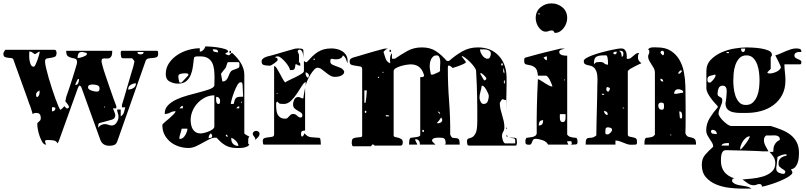

<svg xmlns="http://www.w3.org/2000/svg" viewBox="-40 -847 4763 1134"><path d="M887 -547Q893 -547 893.5 -539.5Q894 -532 894 -529Q894 -513 884 -509Q874 -505 861.5 -504.5Q849 -504 836.5 -501.5Q824 -499 820 -487L653 -13Q648 3 636 8.5Q624 14 607 14Q566 14 553 -20L440 -333Q440 -334 437.5 -336.5Q435 -339 433 -340Q433 -341 430 -341Q427 -341 427 -340Q426 -339 423.5 -334Q421 -329 420 -327L307 -13L300 0Q293 -15 276.5 -17.5Q260 -20 246 -20Q240 -20 233 -19.5Q226 -19 226 -10Q226 -7 227 -7Q227 -5 229.5 0Q232 5 233 7H230Q219 7 210 -8Q201 -23 194 -43Q187 -63 183.5 -83Q180 -103 180 -114Q180 -120 183.5 -123Q187 -126 190.5 -129Q194 -132 197.5 -136.5Q201 -141 201 -150Q201 -164 195 -172Q189 -180 173 -180Q167 -180 163 -179Q159 -178 153 -173Q152 -176 149.5 -185Q147 -194 144 -203.5Q141 -213 138 -221.5Q135 -230 133 -233Q130 -243 122.5 -263.5Q115 -284 106 -309.5Q97 -335 86.5 -363.5Q76 -392 67 -417.5Q58 -443 50.5 -463Q43 -483 40 -493Q37 -503 27 -504Q17 -505 6.5 -506Q-4 -507 -12 -511Q-20 -515 -20 -530V-533Q-18 -539 -15 -543Q-13 -547 -11 -550Q-9 -553 -7 -553H280Q289 -553 291.5 -546.5Q294 -540 294 -534Q294 -516 283.5 -511.5Q273 -507 260 -505.5Q247 -504 236.5 -501.5Q226 -499 226 -484Q226 -472 232 -446Q238 -420 247 -388.5Q256 -357 267 -323.5Q278 -290 288 -262.5Q298 -235 306 -217Q314 -199 317 -199Q319 -199 320 -200Q323 -202 330.5 -209.5Q338 -217 340 -220Q341 -218 346.5 -213Q352 -208 353 -207Q354 -206 357 -206Q359 -206 360 -207Q364 -208 367 -213V-220Q366 -222 361 -229.5Q356 -237 353 -240Q353 -241 350 -243.5Q347 -246 347 -247Q346 -247 346 -250Q346 -252 347 -253Q347 -257 349.5 -267Q352 -277 353 -280Q357 -291 366 -317.5Q375 -344 384.5 -373.5Q394 -403 402 -429.5Q410 -456 413 -467Q414 -468 414.5 -473Q415 -478 415 -480Q415 -497 405 -500Q395 -503 383 -505.5Q371 -508 361 -515Q351 -522 351 -547H623Q623 -526 618.5 -516.5Q614 -507 607 -504Q600 -501 591.5 -501.5Q583 -502 576 -502Q569 -502 564.5 -499.5Q560 -497 560 -487V-480L567 -453Q570 -440 581.5 -406.5Q593 -373 605.5 -336Q618 -299 630 -266Q642 -233 647 -220V-207H627Q629 -203 634 -190Q639 -177 640 -173L641 -166Q641 -146 620 -140L547 -120Q542 -119 541 -111.5Q540 -104 540 -100V-93Q555 -114 580 -114Q591 -114 600 -110Q609 -106 620 -106Q638 -106 649 -123.5Q660 -141 660 -157Q660 -168 656 -178.5Q652 -189 652 -200H673V-160Q687 -167 692.5 -185Q698 -203 700 -213H680V-227Q684 -239 693.5 -271.5Q703 -304 713.5 -340Q724 -376 733.5 -408.5Q743 -441 747 -453Q748 -457 750.5 -467Q753 -477 753 -480Q754 -481 754 -484Q754 -486 753 -487Q751 -490 746 -496.5Q741 -503 740 -503H687Q677 -503 675 -513.5Q673 -524 673 -530Q673 -532 673.5 -539.5Q674 -547 680 -547ZM187 -540Q185 -539 176.5 -533Q168 -527 167 -527Q165 -527 156.5 -533Q148 -539 147 -540Q145 -541 139.5 -542Q134 -543 133 -543Q133 -535 132.5 -520Q132 -505 134.5 -490Q137 -475 142.5 -464Q148 -453 160 -453Q164 -453 170 -465.5Q176 -478 181.5 -493.5Q187 -509 191 -523.5Q195 -538 195 -542ZM473 -533Q473 -534 463 -536.5Q453 -539 447 -540H443Q427 -540 422.5 -528.5Q418 -517 418 -504Q423 -504 432.5 -506Q442 -508 451 -511.5Q460 -515 466.5 -519Q473 -523 473 -527ZM772 -540Q772 -531 777.5 -528.5Q783 -526 790 -526Q797 -526 802.5 -528.5Q808 -531 808 -540ZM420 -380Q419 -380 414 -369.5Q409 -359 407 -353Q406 -353 405.5 -349.5Q405 -346 405 -345Q418 -345 422.5 -357.5Q427 -370 427 -380ZM763 -355Q747 -355 732 -346Q717 -337 717 -318Q733 -318 748 -327Q763 -336 763 -355ZM548 -325Q548 -340 533 -344Q518 -348 506 -348Q498 -348 489 -345Q480 -342 480 -330Q480 -324 486 -319.5Q492 -315 500.5 -312Q509 -309 517 -307.5Q525 -306 530 -306Q541 -306 544.5 -310Q548 -314 548 -325ZM194 -303Q194 -310 193 -313Q183 -307 178 -302Q173 -297 173 -287Q173 -283 174 -279Q175 -275 180 -273Q188 -278 191 -286.5Q194 -295 194 -303ZM580 -220 573 -213H580ZM267 -189Q274 -189 280.5 -193.5Q287 -198 287 -207Q287 -212 281.5 -213Q276 -214 273 -214Q269 -214 267 -213Z M1403 -60Q1403 -58 1407 -55Q1411 -52 1416 -49Q1421 -46 1426 -43.5Q1431 -41 1433 -40Q1427 -34 1426.5 -27.5Q1426 -21 1426 -13Q1426 -9 1426 -2Q1426 5 1433 7Q1428 15 1418.5 19Q1409 23 1398.5 25Q1388 27 1377 27Q1366 27 1358 27Q1319 27 1292.5 12Q1266 -3 1240 -33Q1237 -34 1233 -34Q1215 -34 1196 -24.5Q1177 -15 1157 -3.5Q1137 8 1116 17.5Q1095 27 1073 27Q1044 27 1016.5 18Q989 9 967.5 -8Q946 -25 932.5 -50Q919 -75 919 -107Q919 -111 920 -113Q922 -116 934.5 -126.5Q947 -137 961 -149Q975 -161 986 -172.5Q997 -184 997 -190Q978 -190 966 -182.5Q954 -175 933 -173V-177Q933 -206 953 -226Q973 -246 1003.5 -260Q1034 -274 1070.5 -284Q1107 -294 1139.5 -302.5Q1172 -311 1196 -319.5Q1220 -328 1226 -340L1227 -390Q1227 -413 1224.5 -435.5Q1222 -458 1213.5 -475.5Q1205 -493 1188 -503.5Q1171 -514 1143 -514Q1135 -514 1124 -514Q1113 -514 1106 -507Q1103 -482 1099.5 -455Q1096 -428 1087 -405.5Q1078 -383 1060.5 -368Q1043 -353 1012 -353Q985 -353 962 -365.5Q939 -378 939 -409Q939 -446 958.5 -474.5Q978 -503 1007.5 -522.5Q1037 -542 1072.5 -552Q1108 -562 1140 -562V-542Q1151 -542 1160.5 -551.5Q1170 -561 1173 -573Q1175 -573 1196.5 -572Q1218 -571 1242.5 -567.5Q1267 -564 1287 -558Q1307 -552 1307 -543Q1307 -541 1306 -540Q1306 -539 1300 -536.5Q1294 -534 1293 -533Q1292 -533 1292 -530Q1292 -527 1293 -527Q1296 -525 1303.5 -522.5Q1311 -520 1313 -520Q1314 -520 1319.5 -526.5Q1325 -533 1326 -533Q1327 -534 1330 -534Q1332 -534 1333 -533Q1346 -521 1358.5 -507Q1371 -493 1381 -477Q1391 -461 1397 -443Q1403 -425 1403 -407ZM1248 -538Q1248 -552 1238 -554Q1228 -556 1217 -556Q1217 -544 1228 -541Q1239 -538 1248 -538ZM1320 -533Q1315 -533 1315 -540Q1315 -547 1320 -547Q1325 -547 1325 -540Q1325 -533 1320 -533ZM1273 -367Q1274 -366 1276 -366Q1287 -366 1294 -372.5Q1301 -379 1305.5 -387.5Q1310 -396 1313 -405Q1316 -414 1320 -420Q1325 -429 1334 -432.5Q1343 -436 1352 -439Q1361 -442 1367.5 -445.5Q1374 -449 1374 -458Q1374 -460 1374 -470Q1374 -480 1366 -480H1306Q1304 -478 1303 -475Q1302 -473 1301 -471Q1300 -469 1300 -467Q1299 -465 1296.5 -456.5Q1294 -448 1293 -447Q1292 -445 1288 -440.5Q1284 -436 1279.5 -430Q1275 -424 1271 -419Q1267 -414 1266 -413V-407ZM1073 -403Q1073 -413 1064.5 -413.5Q1056 -414 1050 -414Q1040 -414 1026.5 -411Q1013 -408 1013 -393Q1013 -389 1015.5 -376.5Q1018 -364 1020 -360Q1022 -359 1026 -359H1031Q1032 -359 1033 -360Q1033 -360 1039.5 -367Q1046 -374 1053.5 -382Q1061 -390 1067 -396.5Q1073 -403 1073 -403ZM1340 -233Q1344 -249 1347 -257.5Q1350 -266 1356 -270Q1362 -274 1371 -275Q1380 -276 1396 -276Q1396 -280 1395.5 -289Q1395 -298 1394.5 -308Q1394 -318 1393.5 -327Q1393 -336 1393 -340Q1392 -353 1390.5 -357Q1389 -361 1381 -361Q1371 -361 1361 -343Q1351 -325 1342.5 -302.5Q1334 -280 1328.5 -259.5Q1323 -239 1323 -233ZM1226 -284Q1197 -284 1172 -271.5Q1147 -259 1127.5 -238.5Q1108 -218 1097 -191.5Q1086 -165 1086 -138Q1086 -123 1089 -109Q1092 -95 1098.5 -84Q1105 -73 1116.5 -66Q1128 -59 1146 -59Q1152 -59 1165.5 -62Q1179 -65 1192.5 -70.5Q1206 -76 1216 -83.5Q1226 -91 1226 -100ZM1260 -251Q1260 -261 1254 -268Q1248 -275 1237 -275Q1237 -275 1236.5 -268Q1236 -261 1236.5 -253.5Q1237 -246 1240 -239.5Q1243 -233 1250 -233Q1257 -233 1258.5 -239Q1260 -245 1260 -251ZM1386 -240Q1389 -241 1389 -243.5Q1389 -246 1386 -247Q1383 -247 1383 -243Q1383 -239 1386 -240ZM1040 -222Q1033 -222 1027.5 -216Q1022 -210 1020 -207H1040ZM1373 -220Q1369 -219 1363 -216Q1357 -213 1357 -207H1373ZM1033 -87Q1031 -74 1025 -57Q1019 -40 1019 -27H1026Q1034 -27 1041.5 -33.5Q1049 -40 1054.5 -49.5Q1060 -59 1063.5 -69Q1067 -79 1067 -87ZM1493 -57Q1493 -46 1483 -35.5Q1473 -25 1466 -20Q1469 -26 1467.5 -30Q1466 -34 1462.5 -38.5Q1459 -43 1456 -47Q1453 -51 1453 -57Q1453 -65 1459.5 -69.5Q1466 -74 1473 -74Q1480 -74 1486.5 -69.5Q1493 -65 1493 -57ZM1213 -47 1206 -60Q1192 -49 1192 -31Q1198 -31 1205.5 -33Q1213 -35 1213 -43ZM1300 -53 1293 -47Q1295 -42 1300 -40H1306ZM1326 -27Q1326 -7 1338 4Q1350 15 1368 15Q1368 1 1354 -14Q1340 -29 1326 -33Z M1672 -433Q1673 -440 1665 -453.5Q1657 -467 1645.5 -480.5Q1634 -494 1621.5 -504Q1609 -514 1602 -514Q1598 -514 1592.5 -513.5Q1587 -513 1585 -507Q1600 -507 1600 -493Q1600 -490 1594 -484.5Q1588 -479 1580.5 -473.5Q1573 -468 1565 -463.5Q1557 -459 1554 -459Q1539 -459 1522 -462Q1505 -465 1505 -483Q1505 -493 1512 -499.5Q1519 -506 1529 -510Q1539 -514 1549 -516Q1559 -518 1565 -520Q1573 -522 1593 -528Q1613 -534 1635.5 -540.5Q1658 -547 1677.5 -552.5Q1697 -558 1705 -560L1722 -561Q1728 -561 1740 -559.5Q1752 -558 1752 -547V-501Q1752 -507 1751 -516.5Q1750 -526 1748 -534Q1746 -542 1741 -548Q1736 -554 1729 -554Q1726 -554 1725 -553Q1720 -551 1719 -547Q1718 -546 1718 -543Q1718 -541 1719 -540Q1719 -539 1722 -533.5Q1725 -528 1725 -527Q1726 -525 1726 -518Q1726 -511 1726 -503.5Q1726 -496 1726 -489Q1726 -482 1725 -480Q1732 -478 1733 -471Q1734 -464 1734 -459L1725 -460Q1724 -460 1718.5 -463Q1713 -466 1712 -467H1705Q1704 -452 1700.5 -442.5Q1697 -433 1682 -433ZM1772 -480Q1789 -499 1804.5 -514Q1820 -529 1836.5 -539.5Q1853 -550 1872.5 -555.5Q1892 -561 1918 -561Q1934 -561 1951 -557Q1968 -553 1982 -544Q1996 -535 2004.5 -521Q2013 -507 2013 -487L2012 -473Q2009 -484 2003 -498.5Q1997 -513 1985 -520Q1982 -509 1974 -504Q1966 -499 1956 -497.5Q1946 -496 1936 -497Q1926 -498 1919 -500Q1912 -498 1911.5 -493Q1911 -488 1911 -483Q1911 -472 1921 -466.5Q1931 -461 1944.5 -456.5Q1958 -452 1971.5 -446Q1985 -440 1992 -427Q1993 -426 1993 -423Q1993 -414 1986.5 -408Q1980 -402 1971 -398.5Q1962 -395 1953 -394Q1944 -393 1938 -393Q1922 -393 1908.5 -401.5Q1895 -410 1883 -420Q1871 -430 1859 -438.5Q1847 -447 1835 -447Q1826 -447 1815 -435Q1804 -423 1793.5 -406Q1783 -389 1775 -370.5Q1767 -352 1764 -339Q1765 -345 1765.5 -351Q1766 -357 1766 -362Q1757 -362 1744.5 -342Q1732 -322 1716 -297.5Q1700 -273 1680 -253Q1660 -233 1637 -233Q1626 -233 1616.5 -234Q1607 -235 1599 -247Q1591 -245 1591 -235.5Q1591 -226 1591 -223Q1591 -208 1593 -194Q1595 -180 1600.5 -169.5Q1606 -159 1617 -152.5Q1628 -146 1646 -146Q1654 -146 1658.5 -150.5Q1663 -155 1667.5 -160Q1672 -165 1677 -169.5Q1682 -174 1691 -174Q1705 -174 1715 -163.5Q1725 -153 1735 -153H1739Q1744 -156 1745 -160Q1746 -161 1746 -163Q1746 -176 1737.5 -182Q1729 -188 1718.5 -193.5Q1708 -199 1699.5 -207Q1691 -215 1691 -231Q1691 -245 1698.5 -259.5Q1706 -274 1722 -274Q1730 -274 1735.5 -270Q1741 -266 1749 -266Q1751 -266 1752 -267Q1753 -281 1756 -296.5Q1759 -312 1762 -328V-76Q1750 -76 1744 -72.5Q1738 -69 1738 -57Q1738 -52 1738.5 -47Q1739 -42 1745 -40Q1750 -43 1753.5 -49Q1757 -55 1759 -60Q1774 -39 1797 -36.5Q1820 -34 1845 -33Q1847 -33 1849.5 -30.5Q1852 -28 1852 -27Q1853 -23 1854 -10Q1855 3 1855 7H1519Q1514 7 1513 -1.5Q1512 -10 1512 -14Q1512 -28 1522.5 -31.5Q1533 -35 1545.5 -36Q1558 -37 1568.5 -39.5Q1579 -42 1579 -53V-457Q1586 -457 1595 -443Q1604 -429 1613 -412Q1622 -395 1630.5 -379.5Q1639 -364 1645 -360Q1650 -365 1668 -373.5Q1686 -382 1705.5 -391.5Q1725 -401 1740 -410.5Q1755 -420 1755 -427V-487L1765 -480ZM1819 -500H1812V-493H1819ZM1765 -413Q1765 -396 1779 -387Q1780 -388 1782.5 -393Q1785 -398 1785 -400Q1785 -408 1778.5 -413.5Q1772 -419 1765 -420ZM1764 -339Q1764 -337 1763 -336ZM1763 -336Q1763 -330 1762 -328ZM1599 -300 1592 -293H1599Z M3003 0Q3003 -11 3003 -17.5Q3003 -24 3000 -27Q2997 -30 2989 -31Q2981 -32 2965 -33L2985 -34Q3003 -34 3008 -31Q3013 -28 3013 -10Q3013 -10 3013 -6Q3013 -2 3012.5 2Q3012 6 3010.5 9.5Q3009 13 3005 13H2732Q2722 13 2720 4.5Q2718 -4 2718 -10Q2718 -27 2727.5 -29Q2737 -31 2748.5 -36.5Q2760 -42 2769.5 -61Q2779 -80 2779 -131Q2779 -170 2779 -204.5Q2779 -239 2778 -273.5Q2777 -308 2776 -345Q2775 -382 2772 -427Q2772 -437 2761 -452Q2750 -467 2736 -481Q2722 -495 2708 -505.5Q2694 -516 2687 -516Q2687 -514 2690.5 -509Q2694 -504 2698.5 -498.5Q2703 -493 2707 -488Q2711 -483 2712 -480Q2710 -475 2697.5 -469Q2685 -463 2671 -458Q2657 -453 2646 -449.5Q2635 -446 2635 -446Q2632 -446 2632 -447Q2631 -447 2628.5 -450Q2626 -453 2625 -453Q2623 -455 2618 -457.5Q2613 -460 2612 -460Q2606 -460 2605.5 -453Q2605 -446 2605 -444Q2605 -347 2612.5 -249.5Q2620 -152 2619 -53Q2626 -34 2635.5 -32.5Q2645 -31 2654 -31Q2663 -31 2669 -25.5Q2675 -20 2675 7H2585Q2592 7 2592 0Q2592 -22 2584.5 -28Q2577 -34 2559 -34Q2554 -34 2546.5 -34Q2539 -34 2531 -32.5Q2523 -31 2517.5 -27.5Q2512 -24 2512 -17V-13Q2514 -11 2521.5 -3Q2529 5 2532 7H2440Q2440 -25 2413 -25L2412 -20Q2413 -17 2418.5 -6.5Q2424 4 2425 7H2376Q2376 -1 2377 -13.5Q2378 -26 2385 -33Q2388 -33 2394.5 -34Q2401 -35 2408.5 -36Q2416 -37 2422.5 -38Q2429 -39 2432 -40Q2434 -41 2438 -43.5Q2442 -46 2442 -47V-391Q2446 -391 2454.5 -392Q2463 -393 2465 -400Q2458 -431 2438.5 -449Q2419 -467 2384 -467Q2378 -467 2361.5 -464.5Q2345 -462 2328 -457Q2311 -452 2298 -444.5Q2285 -437 2285 -427V-47Q2285 -40 2293.5 -38Q2302 -36 2312 -33.5Q2322 -31 2330.5 -25.5Q2339 -20 2339 -6Q2339 0 2336.5 6.5Q2334 13 2325 13H2172Q2171 9 2165 7Q2165 6 2162 6Q2159 6 2159 7Q2158 8 2155 11.5Q2152 15 2152 17H2045Q2042 17 2040.5 12.5Q2039 8 2038 3Q2037 -3 2038 -10Q2038 -26 2047.5 -30Q2057 -34 2068.5 -35Q2080 -36 2089.5 -37Q2099 -38 2099 -47V-440Q2099 -452 2087.5 -454.5Q2076 -457 2062 -458.5Q2048 -460 2036.5 -464Q2025 -468 2025 -483Q2025 -494 2030 -498.5Q2035 -503 2045 -507Q2054 -509 2077 -516Q2100 -523 2125.5 -530.5Q2151 -538 2173.5 -544.5Q2196 -551 2205 -553Q2221 -557 2225.5 -558.5Q2230 -560 2242 -560H2252Q2244 -558 2237 -552.5Q2230 -547 2225 -540Q2231 -521 2237.5 -501Q2244 -481 2265 -473Q2263 -486 2264 -504Q2265 -522 2275 -533V-500H2292Q2330 -526 2367 -546.5Q2404 -567 2452 -567Q2501 -567 2534.5 -545Q2568 -523 2599 -487H2612Q2648 -519 2689.5 -543Q2731 -567 2782 -567Q2859 -567 2904.5 -519Q2950 -471 2952 -393Q2952 -382 2952 -352.5Q2952 -323 2951 -290Q2950 -257 2949.5 -227.5Q2949 -198 2949 -187V-256Q2940 -256 2936 -258.5Q2932 -261 2929 -261Q2926 -261 2922.5 -257Q2919 -253 2912 -240Q2912 -220 2916 -202.5Q2920 -185 2925.5 -167.5Q2931 -150 2935 -132Q2939 -114 2939 -95Q2939 -80 2932 -69Q2925 -58 2925 -43Q2925 -38 2926.5 -31Q2928 -24 2930.5 -17Q2933 -10 2936.5 -5Q2940 0 2945 0ZM2859 -530Q2859 -541 2851.5 -546.5Q2844 -552 2834 -554Q2824 -556 2813 -555.5Q2802 -555 2795 -555Q2795 -547 2799 -537.5Q2803 -528 2809 -519.5Q2815 -511 2823 -505.5Q2831 -500 2839 -500Q2850 -500 2854.5 -510.5Q2859 -521 2859 -530ZM2265 -540Q2260 -540 2260 -546.5Q2260 -553 2265 -553Q2270 -553 2270 -546.5Q2270 -540 2265 -540ZM2559 -450Q2559 -457 2560 -469Q2561 -481 2559.5 -492.5Q2558 -504 2553.5 -512Q2549 -520 2539 -520Q2527 -520 2519.5 -514Q2512 -508 2507 -498.5Q2502 -489 2500 -478Q2498 -467 2498 -457Q2498 -444 2500 -433Q2502 -422 2505 -407Q2508 -406 2512 -406L2519 -407Q2524 -409 2539 -415.5Q2554 -422 2559 -427ZM2925 -460Q2930 -460 2930 -466.5Q2930 -473 2925 -473Q2920 -473 2920 -466.5Q2920 -460 2925 -460ZM2939 -427 2932 -447V-437Q2932 -430 2932.5 -424.5Q2933 -419 2939 -413ZM2225 -420Q2226 -423 2222 -423Q2218 -423 2219 -420Q2219 -417 2222 -417Q2225 -417 2225 -420ZM2832 -387Q2831 -388 2827.5 -392.5Q2824 -397 2819 -402Q2814 -407 2808 -411.5Q2802 -416 2797 -416Q2797 -415 2797.5 -411Q2798 -407 2799 -407Q2801 -403 2808.5 -390Q2816 -377 2819 -373H2825Q2831 -377 2832 -380ZM2199 -393H2192V-387H2199ZM2606 -373Q2606 -362 2602 -352Q2598 -342 2598 -330L2599 -313Q2599 -312 2602 -303.5Q2605 -295 2605 -293Q2605 -283 2600.5 -281Q2596 -279 2589 -279Q2579 -279 2571 -282.5Q2563 -286 2555 -290.5Q2547 -295 2538 -298.5Q2529 -302 2517 -302Q2517 -303 2529 -311.5Q2541 -320 2556 -332Q2571 -344 2585.5 -357Q2600 -370 2605 -380Q2606 -378 2606 -373ZM2939 -353Q2942 -356 2942 -363.5Q2942 -371 2939 -373Q2937 -374 2936.5 -371Q2936 -368 2936 -363.5Q2936 -359 2936.5 -355.5Q2937 -352 2939 -353ZM2847 -280Q2847 -285 2843 -295Q2839 -305 2833 -315.5Q2827 -326 2820.5 -333.5Q2814 -341 2809 -341Q2806 -341 2805 -340Q2803 -323 2797.5 -304.5Q2792 -286 2792 -269Q2792 -260 2798.5 -246.5Q2805 -233 2816 -233Q2835 -233 2841 -249.5Q2847 -266 2847 -280ZM2112 -313V-240H2119Q2120 -250 2122 -260Q2123 -268 2124 -277.5Q2125 -287 2125 -293Q2126 -296 2126 -303.5Q2126 -311 2126 -313ZM2119 -180Q2124 -180 2124 -186.5Q2124 -193 2119 -193Q2114 -193 2114 -186.5Q2114 -180 2119 -180ZM2559 -180Q2556 -184 2552 -187H2545L2559 -173ZM2259 -160Q2257 -165 2253.5 -166Q2250 -167 2245 -167H2239V-160ZM2572 -140Q2572 -142 2569.5 -147Q2567 -152 2565 -153Q2560 -144 2553.5 -135.5Q2547 -127 2539 -120Q2542 -119 2549 -119Q2557 -119 2564.5 -124.5Q2572 -130 2572 -140ZM2952 -87Q2949 -86 2949 -90Q2949 -94 2952 -93Q2955 -93 2955 -90Q2955 -87 2952 -87ZM2459 -67Q2464 -67 2464 -73.5Q2464 -80 2459 -80Q2454 -80 2454 -73.5Q2454 -67 2459 -67ZM2952 -40V-53L2959 -40Z M3310 -740Q3310 -726 3305 -711Q3300 -696 3290.5 -683Q3281 -670 3268 -661.5Q3255 -653 3240 -653Q3235 -653 3234 -655Q3233 -657 3231.5 -660Q3230 -663 3227.5 -665Q3225 -667 3218 -667Q3208 -667 3200.5 -663.5Q3193 -660 3184 -660Q3170 -660 3159 -668Q3148 -676 3140 -688Q3132 -700 3128 -714Q3124 -728 3124 -740Q3124 -780 3152 -803.5Q3180 -827 3217 -827Q3254 -827 3282 -803.5Q3310 -780 3310 -740ZM3137 -767 3144 -760 3150 -767ZM3310 -53Q3310 -51 3315.5 -46Q3321 -41 3324 -40Q3326 -39 3331.5 -37.5Q3337 -36 3343.5 -35Q3350 -34 3355.5 -33.5Q3361 -33 3364 -33Q3369 -27 3370 -22Q3371 -17 3371 -10Q3371 3 3365 5Q3359 7 3347 7H3330Q3339 4 3337 -1.5Q3335 -7 3335 -13H3311L3310 -7L3317 7H3197Q3188 -11 3164.5 -19Q3141 -27 3123 -27Q3113 -27 3109 -21.5Q3105 -16 3103 -9.5Q3101 -3 3097.5 2.5Q3094 8 3085 8Q3074 8 3068.5 5Q3063 2 3063 -10Q3063 -17 3064 -22Q3065 -27 3070 -33Q3076 -34 3085.5 -35Q3095 -36 3104.5 -38Q3114 -40 3121.5 -45Q3129 -50 3130 -60Q3129 -139 3131 -220Q3133 -301 3137 -380Q3147 -376 3158 -369Q3169 -362 3180.5 -354.5Q3192 -347 3203 -341.5Q3214 -336 3223 -336Q3223 -338 3219 -348.5Q3215 -359 3209.5 -370.5Q3204 -382 3197 -391Q3190 -400 3184 -400H3137Q3134 -436 3121 -447Q3108 -458 3093.5 -461Q3079 -464 3067.5 -466.5Q3056 -469 3056 -487Q3056 -491 3056.5 -498Q3057 -505 3064 -507L3137 -527Q3151 -531 3173.5 -536.5Q3196 -542 3217.5 -547Q3239 -552 3254.5 -556Q3270 -560 3270 -560H3297Q3290 -558 3276.5 -554Q3263 -550 3263 -541Q3263 -532 3268.5 -527.5Q3274 -523 3281.5 -521Q3289 -519 3297 -518.5Q3305 -518 3310 -518ZM3190 -514Q3186 -514 3184 -513Q3182 -513 3177 -510.5Q3172 -508 3170 -507Q3173 -503 3178.5 -497Q3184 -491 3190 -491ZM3297 -380 3290 -373H3297ZM3267 -173Q3267 -168 3266.5 -160Q3266 -152 3267 -144.5Q3268 -137 3271.5 -131.5Q3275 -126 3284 -126Q3292 -126 3295.5 -131.5Q3299 -137 3300 -144.5Q3301 -152 3300.5 -160Q3300 -168 3300 -173ZM3168 -137Q3152 -137 3147 -128.5Q3142 -120 3142 -106Q3157 -106 3162.5 -114Q3168 -122 3168 -137Z M3766 7Q3766 -1 3767 -13.5Q3768 -26 3775 -33Q3778 -33 3783.5 -33.5Q3789 -34 3795.5 -35Q3802 -36 3807.5 -37.5Q3813 -39 3815 -40Q3818 -41 3823 -46Q3828 -51 3828 -53V-420Q3828 -433 3821.5 -444.5Q3815 -456 3807.5 -467Q3800 -478 3794 -489.5Q3788 -501 3788 -513Q3788 -521 3791.5 -526.5Q3795 -532 3795 -540Q3795 -544 3794.5 -548Q3794 -552 3788 -553Q3790 -560 3796.5 -563Q3803 -566 3811 -567Q3819 -568 3827.5 -567.5Q3836 -567 3842 -567Q3890 -567 3921.5 -547Q3953 -527 3972 -495Q3991 -463 3999 -422.5Q4007 -382 4008 -340Q4008 -330 4008.5 -308Q4009 -286 4009 -258.5Q4009 -231 4009.5 -200Q4010 -169 4009.5 -141.5Q4009 -114 4009 -92Q4009 -70 4008 -60Q4015 -42 4026 -39Q4037 -36 4047 -34Q4057 -32 4064 -25Q4071 -18 4071 7ZM3419 7Q3419 -17 3423 -24Q3427 -31 3435 -32Q3443 -33 3455 -34Q3467 -35 3482 -47Q3482 -58 3482.5 -81Q3483 -104 3483.5 -132.5Q3484 -161 3485 -193Q3486 -225 3486.5 -254Q3487 -283 3487.5 -306Q3488 -329 3488 -340L3489 -377Q3489 -407 3483 -423.5Q3477 -440 3468 -448Q3459 -456 3448.5 -458.5Q3438 -461 3429 -463Q3420 -465 3414 -469.5Q3408 -474 3408 -487Q3408 -495 3422 -503.5Q3436 -512 3457.5 -520Q3479 -528 3505 -535.5Q3531 -543 3555.5 -548.5Q3580 -554 3600 -557.5Q3620 -561 3629 -561Q3641 -561 3648 -555Q3655 -549 3658 -540Q3661 -531 3661.5 -520.5Q3662 -510 3662 -500Q3664 -499 3668 -499Q3678 -499 3685.5 -504.5Q3693 -510 3700 -516.5Q3707 -523 3714.5 -528.5Q3722 -534 3732 -534Q3734 -534 3735 -533Q3730 -527 3729 -521.5Q3728 -516 3728 -509Q3728 -497 3732 -490.5Q3736 -484 3748 -473Q3744 -472 3734.5 -467.5Q3725 -463 3714.5 -457.5Q3704 -452 3694.5 -447Q3685 -442 3682 -440Q3679 -438 3673.5 -433Q3668 -428 3668 -427V-53Q3668 -43 3676.5 -40.5Q3685 -38 3695 -36.5Q3705 -35 3713.5 -31Q3722 -27 3722 -13Q3722 -9 3722 -2Q3722 5 3715 7L3688 8Q3675 8 3663.5 4Q3652 0 3641 -4.5Q3630 -9 3619 -13Q3608 -17 3595 -17V7ZM3615 -547Q3626 -542 3629 -531.5Q3632 -521 3632 -512Q3639 -512 3640.5 -519Q3642 -526 3642 -530Q3642 -547 3625 -547ZM3868 -547Q3863 -544 3862 -540Q3861 -539 3861 -537Q3861 -534 3862 -533Q3863 -532 3868 -526.5Q3873 -521 3875 -520Q3880 -522 3881 -525.5Q3882 -529 3882 -533Q3882 -538 3880 -542.5Q3878 -547 3872 -547ZM3603 -542Q3599 -542 3591.5 -541Q3584 -540 3582 -533Q3583 -528 3588 -527Q3589 -526 3592 -526Q3598 -526 3600.5 -531.5Q3603 -537 3603 -542ZM3468 -467Q3476 -478 3485 -479.5Q3494 -481 3505 -481Q3520 -481 3528.5 -473Q3537 -465 3551 -465Q3551 -467 3551 -474.5Q3551 -482 3550.5 -490.5Q3550 -499 3548 -507.5Q3546 -516 3542 -520H3525Q3497 -520 3482.5 -512Q3468 -504 3468 -473ZM3982 -433Q3976 -429 3971 -424Q3966 -419 3966 -411Q3974 -411 3979 -416Q3984 -421 3988 -427ZM3877 -365Q3877 -382 3860 -382Q3860 -365 3877 -365ZM3562 -327Q3560 -328 3555 -330.5Q3550 -333 3548 -333Q3543 -333 3542 -328Q3541 -323 3541 -320Q3541 -315 3543.5 -310.5Q3546 -306 3552 -306Q3555 -306 3555 -307Q3556 -307 3558.5 -312.5Q3561 -318 3562 -320ZM3995 -303Q3995 -312 3984 -316Q3973 -320 3968 -320Q3942 -320 3942 -293H3955L3995 -300ZM3528 -293H3515V-287H3528ZM3882 -220Q3882 -231 3879.5 -236Q3877 -241 3865 -241Q3848 -241 3848 -223Q3848 -214 3853 -206.5Q3858 -199 3868 -199Q3878 -199 3880 -205Q3882 -211 3882 -220ZM3642 -213 3635 -207H3648ZM3528 -190Q3528 -181 3534 -174.5Q3540 -168 3548 -167Q3549 -169 3549 -173Q3549 -182 3542.5 -186.5Q3536 -191 3528 -193ZM3989 -163Q3989 -172 3986 -180.5Q3983 -189 3972 -189Q3972 -187 3972.5 -182Q3973 -177 3973.5 -171Q3974 -165 3974.5 -160Q3975 -155 3975 -153Q3975 -152 3977.5 -149.5Q3980 -147 3982 -147Q3988 -148 3988.5 -153.5Q3989 -159 3989 -163ZM3575 -80Q3575 -89 3566 -92Q3557 -95 3551 -95Q3538 -95 3536.5 -85Q3535 -75 3535 -63Q3535 -53 3548 -53Q3556 -53 3565.5 -63Q3575 -73 3575 -80ZM3922 -47Q3925 -47 3925 -50Q3925 -53 3922 -53Q3919 -54 3919 -50Q3919 -46 3922 -47Z M4572 -450Q4572 -452 4567.5 -462.5Q4563 -473 4557 -485Q4551 -497 4545.5 -507.5Q4540 -518 4539 -520Q4554 -524 4569.5 -531Q4585 -538 4600.5 -544.5Q4616 -551 4631.5 -556Q4647 -561 4663 -561Q4672 -561 4682.5 -558.5Q4693 -556 4693 -543Q4693 -541 4692 -540Q4687 -540 4680.5 -540Q4674 -540 4667.5 -538Q4661 -536 4656.5 -532Q4652 -528 4652 -520Q4652 -510 4658.5 -505.5Q4665 -501 4672.5 -498Q4680 -495 4686.5 -491.5Q4693 -488 4693 -481Q4693 -478 4692 -472.5Q4691 -467 4685 -467H4593Q4593 -443 4596 -420Q4599 -397 4599 -373Q4599 -323 4580 -287Q4561 -251 4529 -227Q4497 -203 4455.5 -191.5Q4414 -180 4369 -180Q4351 -180 4329.5 -180Q4308 -180 4289 -184.5Q4270 -189 4257.5 -201Q4245 -213 4245 -236V-240Q4246 -242 4247.5 -252Q4249 -262 4250 -273.5Q4251 -285 4251.5 -295Q4252 -305 4252 -307V-314Q4252 -325 4246 -333Q4240 -341 4229 -341Q4210 -341 4204 -325Q4198 -309 4198 -294Q4198 -284 4202.5 -280.5Q4207 -277 4212 -274.5Q4217 -272 4221.5 -268.5Q4226 -265 4226 -255Q4226 -244 4222.5 -234.5Q4219 -225 4215 -215.5Q4211 -206 4207.5 -196.5Q4204 -187 4204 -176Q4204 -168 4212.5 -155.5Q4221 -143 4233 -131.5Q4245 -120 4257.5 -111.5Q4270 -103 4279 -103H4512Q4545 -93 4575 -81Q4605 -69 4628 -51.5Q4651 -34 4665 -8Q4679 18 4679 57Q4679 70 4677.5 85.5Q4676 101 4671 115Q4666 129 4657 139.5Q4648 150 4632 153L4639 167Q4643 175 4633 184.5Q4623 194 4605.5 203.5Q4588 213 4565.5 222.5Q4543 232 4521.5 239Q4500 246 4483 250.5Q4466 255 4460 255Q4460 240 4446 240Q4436 240 4429 243.5Q4422 247 4412 247Q4392 247 4376.5 235.5Q4361 224 4345 213Q4367 211 4400 208Q4433 205 4464 196Q4495 187 4517 168.5Q4539 150 4539 117Q4539 96 4529 80Q4519 64 4505 50H4527Q4527 25 4533 12Q4539 -1 4546.5 -8Q4554 -15 4560 -17.5Q4566 -20 4566 -23Q4566 -34 4560.5 -39Q4555 -44 4547 -46Q4539 -48 4530.5 -47.5Q4522 -47 4515 -47H4485Q4472 -37 4472 -20Q4472 -2 4481 14.5Q4490 31 4499 47H4465Q4460 46 4444 45.5Q4428 45 4406 44Q4384 43 4359.5 42.5Q4335 42 4313 41.5Q4291 41 4274 40.5Q4257 40 4252 40H4248Q4236 40 4230 47Q4224 54 4221.5 64Q4219 74 4218.5 85Q4218 96 4218 103Q4218 182 4299 207Q4290 206 4287 210Q4284 214 4284 220Q4284 224 4285 227Q4297 239 4311 243Q4325 247 4339.5 249Q4354 251 4369 254Q4384 257 4399 267H4342Q4307 267 4266 262Q4225 257 4189 242Q4153 227 4129 199.5Q4105 172 4105 126Q4105 90 4125 67Q4145 44 4172 20V17Q4172 6 4165.5 -4.5Q4159 -15 4151.5 -26Q4144 -37 4137.5 -49.5Q4131 -62 4131 -77Q4131 -116 4152 -150Q4173 -184 4199 -213V-220Q4191 -228 4179.5 -241Q4168 -254 4157.5 -268.5Q4147 -283 4139.5 -298Q4132 -313 4132 -327V-427Q4132 -467 4158 -494Q4184 -521 4221 -537.5Q4258 -554 4299 -560.5Q4340 -567 4369 -567Q4378 -567 4402.5 -566Q4427 -565 4453 -561Q4479 -557 4499 -548.5Q4519 -540 4519 -524V-520Q4518 -519 4515 -513.5Q4512 -508 4512 -507V-440L4492 -420Q4494 -415 4497.5 -414Q4501 -413 4505 -413Q4523 -413 4543.5 -422Q4564 -431 4572 -447ZM4337 -560Q4337 -554 4339 -547Q4341 -540 4349 -540Q4356 -540 4358.5 -547Q4361 -554 4361 -560ZM4265 -540H4252V-533H4265ZM4446 -373Q4446 -391 4443.5 -416Q4441 -441 4433 -464Q4425 -487 4409.5 -503.5Q4394 -520 4369 -520Q4342 -520 4326.5 -503Q4311 -486 4303 -462Q4295 -438 4293 -412.5Q4291 -387 4291 -370Q4291 -353 4293.5 -328.5Q4296 -304 4303.5 -281.5Q4311 -259 4325.5 -243Q4340 -227 4365 -227Q4392 -227 4408 -243Q4424 -259 4432.5 -281.5Q4441 -304 4443.5 -329.5Q4446 -355 4446 -373ZM4186 -400Q4186 -404 4185 -407Q4169 -403 4153.5 -399Q4138 -395 4138 -377Q4138 -368 4141 -363.5Q4144 -359 4153 -359Q4156 -359 4161.5 -364Q4167 -369 4172.5 -375.5Q4178 -382 4182 -389Q4186 -396 4186 -400ZM4165 -80Q4164 -79 4161.5 -76.5Q4159 -74 4159 -73Q4159 -59 4171.5 -57Q4184 -55 4194 -55Q4194 -65 4187 -72.5Q4180 -80 4169 -80ZM4389 -42Q4377 -42 4366.5 -33.5Q4356 -25 4348 -13Q4340 -1 4335.5 12.5Q4331 26 4331 36Q4336 36 4345.5 25Q4355 14 4365 0.5Q4375 -13 4382 -25.5Q4389 -38 4389 -42ZM4265 -2Q4262 -2 4255 -2Q4248 -2 4240.5 -0.5Q4233 1 4227.5 4Q4222 7 4222 13H4265ZM4605 64Q4591 64 4577.5 68.5Q4564 73 4552 80Q4552 83 4551 91.5Q4550 100 4549 110Q4548 120 4547 129Q4546 138 4545 140V151Q4545 166 4560 173Q4575 180 4589 180H4592Q4594 178 4596.5 173Q4599 168 4599 167Q4595 159 4588 155Q4581 151 4574.5 146.5Q4568 142 4563 136.5Q4558 131 4558 120Q4558 97 4572 86Q4586 75 4605 73Z"/></svg>

Font: Genkaimincho
Style: Regular
Weight: 800
Designer: Dr. Ken Lunde (project architect, glyph set definition & overall production); Masataka HATTORI \u670D \u90E8 \u6B63 \u8C
Foundry: Adobe Systems Incorporated
Version: Version 1.00